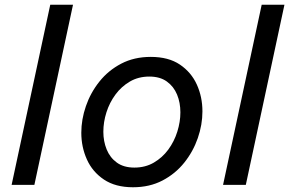

<svg xmlns="http://www.w3.org/2000/svg" viewBox="-20 -780 1220 810"><path d="M29 0 192 -760H288L125 0Z M541 10Q467 10 418.5 -22.5Q370 -55 346.5 -107.5Q323 -160 323 -220Q323 -276 342.5 -332.5Q362 -389 399.5 -436Q437 -483 491.5 -511.5Q546 -540 616 -540Q691 -540 739 -507.5Q787 -475 810.5 -423Q834 -371 834 -310Q834 -254 814.5 -197.5Q795 -141 757.5 -94Q720 -47 665.5 -18.5Q611 10 541 10ZM547 -73Q593 -73 629 -94Q665 -115 690 -149Q715 -183 728 -224.5Q741 -266 741 -306Q741 -347 727 -381Q713 -415 684 -436Q655 -457 610 -457Q564 -457 528 -436Q492 -415 467 -381Q442 -347 429 -306Q416 -265 416 -224Q416 -184 430 -149.5Q444 -115 473 -94Q502 -73 547 -73Z M921 0 1084 -760H1180L1017 0Z"/></svg>

Font: Be Vietnam Pro
Style: Italic
Weight: 400
Italic angle: -12°
Designer: Lam Bao, Tony Le, Vietanh Nguyen
Foundry: Yellow Type Foundry
Version: Version 1.002; ttfautohint (v1.8.3)